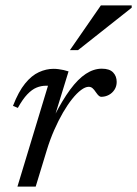

<svg xmlns="http://www.w3.org/2000/svg" viewBox="-20 -690 507 710"><path d="M157.5 -373Q155.5 -373 153.8 -373Q152 -373 150 -373Q132 -373 115 -366Q98 -359 81 -341.2Q64 -323.5 46 -291L28 -298.5Q48.5 -351.5 72.8 -381.2Q97 -411 124 -423.2Q151 -435.5 178 -435.5Q187.5 -435.5 196.8 -434.2Q206 -433 215.2 -431Q224.5 -429 233.5 -426L182 -258.5H179.5Q210.5 -319.5 239.5 -358.8Q268.5 -398 297.5 -417Q326.5 -436 356.5 -436Q385 -436 398.2 -422.2Q411.5 -408.5 411.5 -387Q411.5 -371 403.5 -358.5Q395.5 -346 382.5 -339Q369.5 -332 354 -332Q350 -332 345.5 -335.8Q341 -339.5 334.5 -349Q328 -359 322 -364Q316 -369 308 -369Q295.5 -369 279.8 -357.2Q264 -345.5 247 -324.2Q230 -303 213 -273.8Q196 -244.5 180.5 -209.2Q165 -174 153 -134.5L112 0H44.5ZM238.5 -504.5 353 -670H467V-661.5L268.5 -504.5Z"/></svg>

Font: Newsreader 18pt
Style: Italic
Weight: 400
Italic angle: -17°
Version: Version 1.003